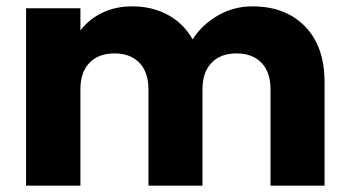

<svg xmlns="http://www.w3.org/2000/svg" viewBox="-20 -584 1099 604"><path d="M1001 -326V0H831V-303Q831 -357 802.5 -386.5Q774 -416 724 -416Q674 -416 645.5 -386.5Q617 -357 617 -303V0H447V-303Q447 -357 418.5 -386.5Q390 -416 340 -416Q290 -416 261.5 -386.5Q233 -357 233 -303V0H62V-558H233V-488Q259 -523 301 -543.5Q343 -564 396 -564Q459 -564 508.5 -537Q558 -510 586 -460Q615 -506 665 -535Q715 -564 774 -564Q878 -564 939.5 -501Q1001 -438 1001 -326Z"/></svg>

Font: IBM-Poppins
Style: Poppins-Bold
Weight: 700
Designer: Mike Abbink, Paul van der Laan, Pieter van Rosmalen, Ben Mitchell, Mark Frömberg
Foundry: Bold Monday
Version: Version 1.1